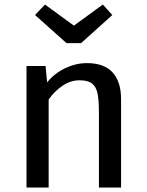

<svg xmlns="http://www.w3.org/2000/svg" viewBox="-20 -834 655 854"><path d="M97.9 0V-540.5H182.6L189.7 -467.7Q222.6 -508.2 270.3 -530.8Q317.9 -553.3 366.7 -553.3Q443.1 -553.3 480.8 -511.8Q518.5 -470.3 518.5 -393.3V0H420V-332.8Q420 -388.7 413.8 -418.5Q407.7 -448.2 389.2 -462.6Q370.8 -476.9 333.8 -476.9Q293.3 -476.9 257.2 -452.1Q221 -427.2 196.4 -391.3V0ZM308.7 -720 437.4 -813.8 479.5 -767.2 340.5 -642.1H275.9L135.9 -767.2L180 -813.8Z"/></svg>

Font: Fira Code Fixed Retina
Style: Regular
Weight: 450
Monospace: yes
Designer: Carrois Corporate, Edenspiekermann AG, Nikita Prokopov
Foundry: Carrois Corporate, Edenspiekermann AG, Nikita Prokopov
Version: Version 5.002